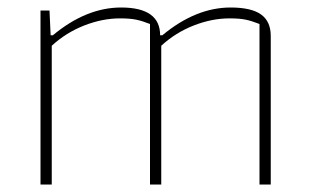

<svg xmlns="http://www.w3.org/2000/svg" viewBox="-20 -492 827 512"><path d="M88 -464H112L115 -398H121Q210 -472 303 -472Q407 -472 407 -398H413Q502 -472 595 -472Q650 -472 676 -453.5Q702 -435 702 -396V0H672V-428Q652 -436 635.5 -439.5Q619 -443 592 -443Q545 -443 496.5 -424Q448 -405 410 -370V0H380V-428Q360 -436 343.5 -439.5Q327 -443 300 -443Q253 -443 204.5 -424Q156 -405 118 -370V0H88Z"/></svg>

Font: Athiti ExtraLight
Style: Regular
Weight: 250
Version: Version 1.032